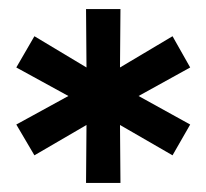

<svg xmlns="http://www.w3.org/2000/svg" viewBox="-20 -762 456 424"><path d="M170 -358 171 -486 56 -419 16 -487 131 -550 16 -613 56 -682 171 -613 170 -742H246L245 -613L361 -682L400 -613L286 -550L400 -487L361 -419L245 -486L246 -358Z"/></svg>

Font: Montserrat SemiBold
Style: Regular
Weight: 600
Designer: Julieta Ulanovsky
Foundry: Julieta Ulanovsky
Version: Version 9.000; ttfautohint (v1.8.4.7-5d5b)